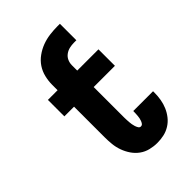

<svg xmlns="http://www.w3.org/2000/svg" viewBox="-220 -837 940 940"><g transform="rotate(-45 250.0 -367.0)"><path d="M300 8Q276 8 251.5 2Q227 -4 207 -18.5Q187 -33 173 -53.5Q159 -74 150.5 -97.5Q142 -121 139.5 -145.5Q137 -170 137 -195V-406H70V-520H137V-557Q137 -584 143.5 -611Q150 -638 165 -660.5Q180 -683 203 -699.5Q226 -716 251.5 -725.5Q277 -735 304.5 -738.5Q332 -742 359 -742H375V-628H359Q343 -628 327.5 -624.5Q312 -621 299 -611.5Q286 -602 279.5 -587.5Q273 -573 273 -557V-520H420V-406H273V-195Q273 -187 273.5 -178.5Q274 -170 274.5 -162Q275 -154 276.5 -145.5Q278 -137 280.5 -129Q283 -121 287.5 -113.5Q292 -106 300 -106Q308 -106 312.5 -112Q317 -118 319.5 -125Q322 -132 323.5 -139Q325 -146 325.5 -153Q326 -160 326.5 -167.5Q327 -175 327 -182V-186H464V-175Q464 -152 460 -129Q456 -106 447 -85Q438 -64 423.5 -45.5Q409 -27 389 -14.5Q369 -2 346.5 3Q324 8 300 8Z"/></g></svg>

Font: Iosevka Curly Heavy
Style: Regular
Weight: 900
Monospace: yes
Designer: Belleve Invis
Foundry: Belleve Invis
Version: Version 22.1.2; ttfautohint (v1.8.4)